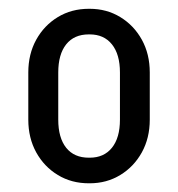

<svg xmlns="http://www.w3.org/2000/svg" viewBox="-20 -740 409 441"><path d="M255.5 -464.2V-574.5H324V-464.2ZM45 -464.2V-574.5H113.8V-464.2ZM182.2 -661V-719.8H186.8V-661ZM182.2 -319V-377.8H186.8V-319ZM45 -573.5Q45 -615.8 63.2 -648.8Q81.5 -681.8 112.9 -700.8Q144.2 -719.8 184 -719.8V-661Q150.2 -661 132 -638.1Q113.8 -615.2 113.8 -573.5ZM324 -573.5H255.5Q255.5 -615.2 237.1 -638.1Q218.8 -661 186 -661V-719.8Q225 -719.8 256.2 -700.8Q287.5 -681.8 305.8 -648.8Q324 -615.8 324 -573.5ZM45 -465.2H113.8Q113.8 -423.5 132 -400.6Q150.2 -377.8 184 -377.8V-319Q144.2 -319 112.9 -338Q81.5 -357 63.2 -390Q45 -423 45 -465.2ZM324 -465.2Q324 -423 305.8 -390Q287.5 -357 256.2 -338Q225 -319 186 -319V-377.8Q218.8 -377.8 237.1 -400.6Q255.5 -423.5 255.5 -465.2Z"/></svg>

Font: Akshar Light
Style: Regular
Weight: 300
Designer: Tall Chai
Foundry: Tall Chai
Version: Version 1.100